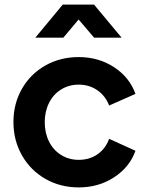

<svg xmlns="http://www.w3.org/2000/svg" viewBox="-20 -804 648 836"><path d="M38.5 -272.8Q38.5 -352.5 75.5 -417.2Q112.5 -482 177.5 -518.8Q242.5 -555.5 322.8 -555.5Q409.2 -555.5 476.8 -511.4Q544.2 -467.2 569.8 -395.2L455.2 -344.5Q439.5 -386.2 404.1 -410.9Q368.8 -435.5 322.8 -435.5Q280.5 -435.5 246.5 -414.6Q212.5 -393.8 193.6 -356.1Q174.8 -318.5 174.8 -271.8Q174.8 -225 193.6 -187.5Q212.5 -150 246.5 -129Q280.5 -108 322.8 -108Q369.5 -108 404.5 -132.2Q439.5 -156.5 455.2 -199.5L569.8 -147.5Q545 -77 477.5 -32.5Q410 12 322.8 12Q242.5 12 177.5 -25.2Q112.5 -62.5 75.5 -127.8Q38.5 -193 38.5 -272.8ZM253.2 -784H389.5L509.5 -640H389.8L300.2 -744.8H343.8L255.8 -640H133.8Z"/></svg>

Font: Trafiko Sans Variable
Style: Regular
Weight: 400
Designer: Gumpita Rahayu / Trafiko
Foundry: Tokotype / Trafiko
Version: Version 0.001;FEAKit 1.0